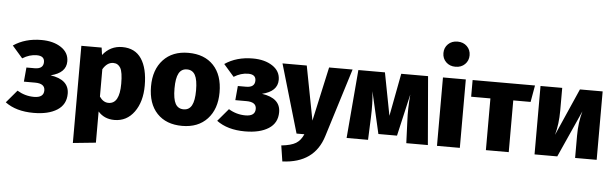

<svg xmlns="http://www.w3.org/2000/svg" viewBox="-59 -1043 4776 1490"><g transform="rotate(5 2328.5 -297.5)"><path d="M233 -551Q326 -551 386.5 -511Q447 -471 447 -403Q447 -313 327 -284Q472 -263 472 -153Q472 -69 404 -25.5Q336 18 220 18Q84 18 -1 -45L82 -143Q143 -106 213 -106Q289 -106 289 -163Q289 -217 212 -217H125L135 -328H199Q267 -328 267 -382Q267 -430 207 -430Q150 -430 96 -396L15 -489Q106 -551 233 -551Z M863 -551Q963 -551 1012.5 -476.5Q1062 -402 1062 -268Q1062 -142 1004 -62Q946 18 850 18Q771 18 723 -37V206L545 224V-533H703L711 -476Q770 -551 863 -551ZM793 -110Q879 -110 879 -266Q879 -357 860 -389.5Q841 -422 804 -422Q756 -422 723 -366V-153Q752 -110 793 -110Z M1378 -551Q1503 -551 1574 -476Q1645 -401 1645 -266Q1645 -136 1573.5 -59Q1502 18 1378 18Q1253 18 1182 -57Q1111 -132 1111 -267Q1111 -397 1182.5 -474Q1254 -551 1378 -551ZM1294 -267Q1294 -184 1314.5 -147.5Q1335 -111 1378 -111Q1421 -111 1441.5 -148.5Q1462 -186 1462 -266Q1462 -348 1441.5 -385Q1421 -422 1378 -422Q1335 -422 1314.5 -384.5Q1294 -347 1294 -267Z M1880 -551Q1973 -551 2033.5 -511Q2094 -471 2094 -403Q2094 -313 1974 -284Q2119 -263 2119 -153Q2119 -69 2051 -25.5Q1983 18 1867 18Q1731 18 1646 -45L1729 -143Q1790 -106 1860 -106Q1936 -106 1936 -163Q1936 -217 1859 -217H1772L1782 -328H1846Q1914 -328 1914 -382Q1914 -430 1854 -430Q1797 -430 1743 -396L1662 -489Q1753 -551 1880 -551Z M2658 -533 2492 0Q2426 215 2177 225L2158 102Q2234 94 2271 71.5Q2308 49 2329 0H2268L2112 -533H2301L2382 -111L2475 -533Z M3246 -533 3291 0H3123L3116 -172Q3111 -266 3121 -379L3046 -52H2901L2826 -379Q2837 -290 2832 -172L2825 0H2658L2703 -533H2910L2974 -200L3037 -533Z M3377.5 -792Q3406 -820 3451 -820Q3496 -820 3524.5 -792Q3553 -764 3553 -722Q3553 -680 3524.5 -652Q3496 -624 3451 -624Q3406 -624 3377.5 -652Q3349 -680 3349 -722Q3349 -764 3377.5 -792ZM3540 -533V0H3362V-533Z M4079 -533 4056 -403H3921V0H3743V-403H3593V-533Z M4606 -533V0H4438V-175Q4438 -277 4463 -365L4299 0H4122V-533H4291V-355Q4291 -252 4267 -165L4429 -533Z"/></g></svg>

Font: FiraGO ExtraBold
Style: Regular
Weight: 800
Designer: bBox Type
Foundry: bBox Type GmbH
Version: Version 1.001;PS 001.001;hotconv 1.0.88;makeotf.lib2.5.64775